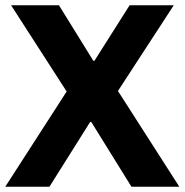

<svg xmlns="http://www.w3.org/2000/svg" viewBox="-20 -706 698 726"><path d="M203 -686 333 -476H337L470 -686H637L426 -362L658 0H477L325 -245H321L167 0H0L232 -360L22 -686Z"/></svg>

Font: Chivo
Style: Bold
Weight: 700
Designer: Hector Gatti
Foundry: Omnibus-Type
Version: Version 1.007;PS 001.007;hotconv 1.0.88;makeotf.lib2.5.64775